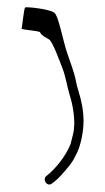

<svg xmlns="http://www.w3.org/2000/svg" viewBox="-20 -420 282 517"><path d="M38 -343C36 -340 87 -337 88 -333C90 -325 109 -316 112 -314C122 -307 139 -260 149 -234C156 -216 161 -187 166 -170C175 -142 180 -114 180 -86C180 -81 179 -76 179 -72C179 -68 176 -54 170 -32C157 1 128 36 106 53C92 62 107 85 120 74C131 66 139 59 156 39C170 23 179 10 183 0L189 -12C197 -31 205 -63 205 -96C205 -118 201 -144 191 -176C189 -182 186 -192 184 -204C180 -225 168 -256 162 -274C150 -307 138 -378 126 -386C112 -396 52 -402 48 -400C44 -398 40 -346 38 -343Z"/></svg>

Font: FailCity
Style: Regular
Weight: 400
Version: Version 1